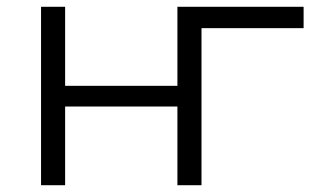

<svg xmlns="http://www.w3.org/2000/svg" viewBox="-20 -546 917 566"><path d="M875 -463H574V0H503V-232H172V0H101V-526H172V-293H503V-526H875Z"/></svg>

Font: CMG Sans
Style: Regular
Weight: 400
Designer: Julieta Ulanovsky
Foundry: Julieta Ulanovsky
Version: Version 7.200